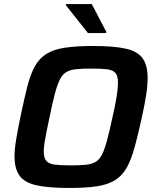

<svg xmlns="http://www.w3.org/2000/svg" viewBox="-20 -924 773 952"><path d="M324 8Q219 8 160 -5.5Q101 -19 76.5 -53.5Q52 -88 52 -149Q52 -186 60.5 -235Q69 -284 82 -348Q100 -434 115.5 -495Q131 -556 153 -595.5Q175 -635 210.5 -657Q246 -679 302 -687.5Q358 -696 441 -696Q546 -696 604.5 -682.5Q663 -669 687.5 -634.5Q712 -600 712 -538Q712 -500 704.5 -452Q697 -404 683 -340Q664 -253 647 -192Q630 -131 608 -92Q586 -53 551 -31Q516 -9 461.5 -0.5Q407 8 324 8ZM331 -104Q376 -104 405 -107Q434 -110 453.5 -121Q473 -132 486 -158Q499 -184 511 -229Q523 -274 538 -344Q552 -404 558.5 -446Q565 -488 565 -515Q565 -548 552 -562.5Q539 -577 510 -580.5Q481 -584 433 -584Q388 -584 358.5 -581Q329 -578 309.5 -567Q290 -556 277 -530Q264 -504 252 -459Q240 -414 226 -344Q217 -303 210.5 -270.5Q204 -238 200.5 -214.5Q197 -191 197 -172Q197 -140 210.5 -125.5Q224 -111 253 -107.5Q282 -104 331 -104ZM416 -760 306 -899 307 -904H435L507 -766L506 -760Z"/></svg>

Font: Saira Thin SemiBold
Style: Italic
Weight: 600
Italic angle: -12°
Version: Version 1.101